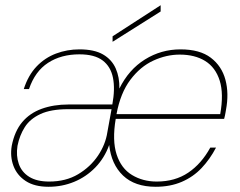

<svg xmlns="http://www.w3.org/2000/svg" viewBox="-20 -703 918 735"><path d="M166 12Q112 12 78.5 -10Q45 -32 31.5 -68Q18 -104 25 -145Q36 -201 65 -235.5Q94 -270 139.5 -286.5Q185 -303 242 -303H410Q421 -362 412.5 -405Q404 -448 373 -471.5Q342 -495 284 -495Q214 -495 164 -462.5Q114 -430 91 -362H71Q88 -415 120 -448.5Q152 -482 194.5 -498Q237 -514 284 -514Q341 -514 374.5 -494.5Q408 -475 423 -441Q438 -407 437 -364Q473 -437 535 -475.5Q597 -514 671 -514Q745 -514 787 -482Q829 -450 843 -397.5Q857 -345 845 -282Q844 -276 843 -270.5Q842 -265 841 -260Q840 -255 838 -248H423Q409 -165 426.5 -111.5Q444 -58 485.5 -33Q527 -8 580 -8Q650 -8 700.5 -42Q751 -76 785 -138H807Q784 -94 752 -60Q720 -26 676 -7Q632 12 576 12Q496 12 451 -31Q406 -74 398 -148Q380 -98 345 -62Q310 -26 264 -7Q218 12 166 12ZM168 -8Q232 -8 279 -36Q326 -64 355 -107Q384 -150 391 -197L407 -285H240Q175 -285 135 -266.5Q95 -248 75 -216.5Q55 -185 47 -145Q41 -107 52 -75.5Q63 -44 92 -26Q121 -8 168 -8ZM426 -266H823Q837 -344 821 -394.5Q805 -445 765.5 -469.5Q726 -494 668 -494Q617 -494 567 -471Q517 -448 479 -397.5Q441 -347 426 -266ZM411 -543V-564L595 -683V-659Z"/></svg>

Font: DM Sans 16pt Thin
Style: Italic
Weight: 250
Italic angle: -10°
Version: Version 4.004;gftools[0.9.30]